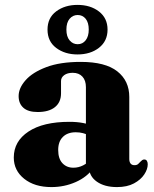

<svg xmlns="http://www.w3.org/2000/svg" viewBox="-20 -740 622 773"><path d="M338.7 -66.3V-77.3L325.9 -78.7V-389.1Q325.9 -416.2 311.8 -431.5Q297.7 -446.9 272.7 -446.9Q251.4 -446.9 238.5 -437.5Q225.7 -428.1 225.7 -413.8V-364.4Q225.7 -328.3 201.2 -308.7Q176.8 -289 131.8 -289Q93.3 -289 74.2 -306.1Q55 -323.1 55 -353.2Q55 -385.5 83.1 -417.2Q111.1 -448.9 166.6 -469.8Q222.1 -490.8 305 -490.8Q404.1 -490.8 452.3 -452.7Q500.5 -414.7 500.5 -349.5V-100Q500.5 -88.3 505.7 -81.6Q511 -75 521.3 -75Q531.1 -75 536.4 -79.9Q541.7 -84.8 546 -89.6Q549.2 -93 552.6 -95.4Q556 -97.9 560.7 -97.9Q568.1 -97.9 571.4 -92.4Q574.8 -87 574.8 -78.5Q574.8 -59 560.8 -37.7Q546.9 -16.5 519.3 -1.6Q491.8 13.2 451 13.2Q400.8 13.2 369.8 -8.7Q338.7 -30.7 338.7 -66.3ZM35.5 -105.7Q35.5 -171.2 94.6 -210.3Q153.6 -249.5 259.7 -249.5Q290.7 -249.5 314.8 -244.7Q339 -240 355.6 -231.7L341.6 -193.5Q327.7 -200.4 314.2 -203.9Q300.8 -207.5 284.9 -207.5Q252 -207.5 233.1 -188.8Q214.3 -170.1 214.3 -136.1Q214.3 -101.4 231.2 -83.1Q248.2 -64.8 275.4 -64.8Q296.2 -64.8 315 -74.4Q333.9 -84 345.7 -99.4L357.2 -64.8Q331.3 -27.6 285.2 -7.2Q239.1 13.2 187 13.2Q119.2 13.2 77.4 -20.2Q35.5 -53.7 35.5 -105.7ZM291.9 -520.8Q241.2 -520.8 206.2 -547.1Q171.3 -573.4 171.3 -620.8Q171.3 -668.1 206.2 -694.2Q241.2 -720.3 291.9 -720.3Q344.2 -720.3 378.6 -693.6Q413 -666.9 413 -620.8Q413 -574.6 378.6 -547.7Q344.2 -520.8 291.9 -520.8ZM292.7 -679.6Q273.3 -679.6 260.3 -664.4Q247.3 -649.2 247.3 -620.8Q247.3 -592.8 260.3 -577.4Q273.3 -562 292.7 -562Q312.6 -562 324.9 -577.8Q337.3 -593.6 337.3 -620.8Q337.3 -649.2 324.9 -664.4Q312.6 -679.6 292.7 -679.6Z"/></svg>

Font: Fraunces
Style: Regular
Weight: 900
Version: Version 1.000;[b76b70a41]